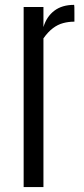

<svg xmlns="http://www.w3.org/2000/svg" viewBox="-20 -761 340 781"><path d="M76.2 0V-732.4H156.7V-650.9Q169.4 -693.4 200.9 -717.3Q232.4 -741.2 281.2 -741.2Q282.2 -741.2 282.5 -731Q282.7 -720.7 282.7 -707Q282.7 -693.4 282.7 -683.1Q282.7 -672.9 282.7 -672.9Q258.8 -672.9 236.8 -667Q214.8 -661.1 195.1 -646.2Q175.3 -631.3 156.7 -605V0Z"/></svg>

Font: Antonio ExtraLight
Style: Regular
Weight: 250
Designer: Vernon Adams
Foundry: Vernon Adams
Version: Version 1.002